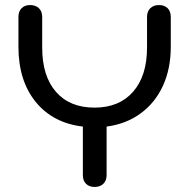

<svg xmlns="http://www.w3.org/2000/svg" viewBox="-20 -730 749 760"><path d="M656 -663V-545Q656 -458 625 -390.5Q594 -323 536.5 -281Q479 -239 402 -229V-37Q402 -15 389 -2.5Q376 10 354 10Q333 10 320.5 -2.5Q308 -15 308 -37V-229Q189 -243 121 -327Q53 -411 53 -545V-663Q53 -685 65.5 -697.5Q78 -710 99 -710Q121 -710 134 -697.5Q147 -685 147 -663V-542Q147 -429 201.5 -366.5Q256 -304 354 -304Q452 -304 507 -367Q562 -430 562 -542V-663Q562 -685 575 -697.5Q588 -710 609 -710Q631 -710 643.5 -697.5Q656 -685 656 -663Z"/></svg>

Font: Kodchasan Medium
Style: Regular
Weight: 500
Designer: Katatrad Aksorn Co.,Ltd.
Foundry: Cadson Demak Co.,Ltd.
Version: Version 1.000; ttfautohint (v1.6)